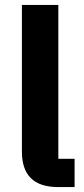

<svg xmlns="http://www.w3.org/2000/svg" viewBox="-20 -760 343 780"><path d="M283 0V-115H217V-740H69V-144C69 -51 115 0 216 0Z"/></svg>

Font: LVC Sans
Style: Bold
Weight: 700
Designer: Mike Abbink, Paul van der Laan, Pieter van Rosmalen
Foundry: Bold Monday
Version: Version 3.0